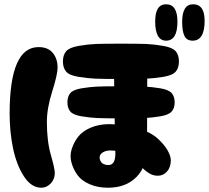

<svg xmlns="http://www.w3.org/2000/svg" viewBox="-20 -887 976 897"><path d="M485 -10Q568 -10 617.5 -60Q667 -110 667 -202Q667 -329 667.5 -429Q668 -529 668 -535Q668 -560 644 -575Q620 -590 590.5 -590.5Q561 -591 537 -576.5Q513 -562 513 -535Q513 -478 514.5 -391.5Q516 -305 517.5 -239.5Q519 -174 519 -170Q519 -116 487 -116Q455 -116 447 -141Q440 -166 466 -178Q478 -184 496 -184Q530 -184 558 -172Q586 -160 604.5 -142.5Q623 -125 640 -107.5Q657 -90 676 -78Q695 -66 717 -66Q743 -66 760.5 -86Q778 -106 778 -138Q778 -158 763 -184.5Q748 -211 717 -239.5Q686 -268 626.5 -287.5Q567 -307 490 -307Q442 -307 403.5 -290.5Q365 -274 345 -248Q325 -222 315 -190.5Q305 -159 314 -127Q323 -95 342 -69Q361 -43 398.5 -26.5Q436 -10 485 -10ZM173 -10Q198 -10 217 -30Q236 -50 236 -79Q236 -99 217.5 -163.5Q199 -228 199 -318Q199 -381 224 -460Q249 -539 249 -571Q249 -613 226.5 -640Q204 -667 160 -667Q25 -667 25 -356Q25 -271 41 -194Q57 -117 91.5 -63.5Q126 -10 173 -10ZM435 -335.5Q469 -334 545 -334Q621 -334 655 -335.5Q689 -337 728.5 -343.5Q768 -350 782 -366Q796 -382 796 -409Q796 -436 782 -452Q768 -468 728.5 -474.5Q689 -481 655 -482.5Q621 -484 545 -484Q469 -484 435 -482.5Q401 -481 361.5 -474.5Q322 -468 308.5 -452Q295 -436 295 -409Q295 -382 308.5 -366Q322 -350 361.5 -343.5Q401 -337 435 -335.5ZM545 -518Q628 -518 664 -519.5Q700 -521 743 -528Q786 -535 801 -552.5Q816 -570 816 -600Q816 -630 801 -647.5Q786 -665 743 -672.5Q700 -680 664 -681.5Q628 -683 545 -683Q463 -683 426.5 -681.5Q390 -680 347 -672.5Q304 -665 289 -647.5Q274 -630 274 -600Q274 -570 289 -552.5Q304 -535 347 -528Q390 -521 426.5 -519.5Q463 -518 545 -518ZM880 -697Q936 -697 936 -790Q936 -867 882 -867Q831 -867 831 -784Q831 -742 841.5 -719.5Q852 -697 880 -697ZM756 -697Q809 -697 809 -786Q809 -867 756 -867Q705 -867 705 -787Q705 -697 756 -697Z"/></svg>

Font: Cherry Bomb
Style: Regular
Weight: 400
Designer: satsuyako
Foundry: satsuyako
Version: Version 4.0